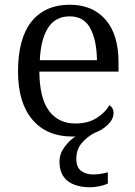

<svg xmlns="http://www.w3.org/2000/svg" viewBox="-20 -566 570 810"><path d="M361 224Q299 224 265 197Q231 170 231 116Q231 83 251.5 55Q272 27 299 9Q296 10 292.5 10Q289 10 285 10Q177 10 116.5 -61.5Q56 -133 56 -264Q56 -404 113 -475Q170 -546 275 -546Q370 -546 425 -483.5Q480 -421 480 -303V-264H146Q147 -151 187 -98Q227 -45 298 -45Q351 -45 387.5 -68Q424 -91 441 -122Q449 -118 454 -109.5Q459 -101 459 -89Q459 -63 434.5 -39.5Q410 -16 380 -6Q349 10 325.5 37Q302 64 302 103Q302 140 322.5 155Q343 170 372 170Q387 170 401.5 168Q416 166 435 161V208Q419 216 397.5 220Q376 224 361 224ZM389 -312Q388 -396 361 -446.5Q334 -497 274 -497Q214 -497 183 -449Q152 -401 148 -312Z"/></svg>

Font: Noto Serif Hentaigana
Style: Regular
Weight: 400
Designer: Kazuhiro Yamada
Foundry: nipponia
Version: Version 1.000; ttfautohint (v1.8.4.7-5d5b)